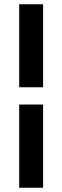

<svg xmlns="http://www.w3.org/2000/svg" viewBox="-20 -720 292 900"><path d="M70 -700H182V-311H70ZM70 -230H182V160H70Z"/></svg>

Font: Sarabun SemiBold
Style: Regular
Weight: 600
Designer: Suppakit Chalermlarp | Katatrad Co.,Ltd.
Foundry: Cadson Demak Co.,Ltd.
Version: Version 1.000; ttfautohint (v1.6)